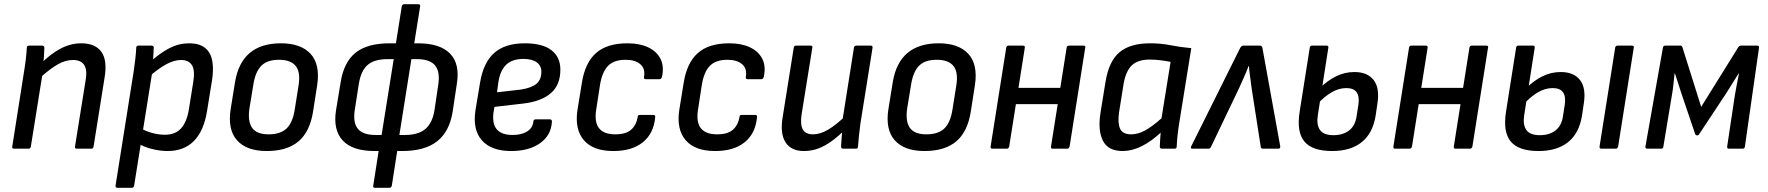

<svg xmlns="http://www.w3.org/2000/svg" viewBox="-20 -704 8371 909"><path d="M344 0Q334 0 335 -10L386 -328Q401 -420 325 -420Q290 -420 253 -399Q216 -378 163 -330L171 -400Q218 -448 266 -473.5Q314 -499 365 -499Q431 -499 460 -458.5Q489 -418 475 -336L423 -10Q421 0 413 0ZM47 0Q36 0 38 -10L94 -366Q99 -395 102.5 -426.5Q106 -458 107 -478Q107 -488 118 -488H179Q189 -488 190 -479Q190 -464 188 -436Q186 -408 183 -388V-366L126 -10Q124 0 116 0Z M774 11Q737 11 698 1Q659 -9 635 -25L644 -98Q669 -83 700.5 -74.5Q732 -66 761 -66Q809 -66 836.5 -95.5Q864 -125 874 -185L895 -316Q904 -370 889 -395Q874 -420 837 -420Q805 -420 767.5 -400Q730 -380 680 -336L687 -408Q739 -454 783 -476.5Q827 -499 876 -499Q943 -499 970 -456Q997 -413 984 -325L960 -177Q945 -84 898 -36.5Q851 11 774 11ZM536 185Q526 185 527 175L614 -373Q618 -401 621 -428.5Q624 -456 625 -478Q625 -488 636 -488H697Q707 -488 708 -479Q707 -466 706 -442.5Q705 -419 703 -406L701 -364L615 175Q613 185 605 185Z M1243 11Q1147 11 1102 -40Q1057 -91 1072 -187L1093 -317Q1124 -499 1310 -499Q1404 -499 1450 -449.5Q1496 -400 1482 -303L1462 -175Q1447 -80 1393 -34.5Q1339 11 1243 11ZM1252 -68Q1307 -68 1336 -95Q1365 -122 1375 -183L1393 -296Q1404 -361 1380.5 -391Q1357 -421 1301 -421Q1246 -421 1218 -393.5Q1190 -366 1180 -307L1161 -191Q1152 -130 1173.5 -99Q1195 -68 1252 -68Z M1754 11Q1648 11 1602 -39.5Q1556 -90 1571 -183L1593 -316Q1608 -410 1663.5 -454.5Q1719 -499 1825 -499H1958Q2063 -499 2110.5 -450.5Q2158 -402 2143 -308L2123 -175Q2108 -81 2049.5 -35Q1991 11 1884 11ZM1758 -65H1897Q1960 -65 1993.5 -93Q2027 -121 2037 -182L2055 -304Q2064 -365 2039.5 -394.5Q2015 -424 1954 -424H1815Q1752 -424 1720.5 -396.5Q1689 -369 1679 -308L1660 -186Q1650 -124 1674 -94.5Q1698 -65 1758 -65ZM1755 185Q1745 185 1747 175L1776 -10L1782 -36L1848 -449L1851 -477L1882 -673Q1884 -684 1893 -684H1961Q1971 -684 1969 -673L1937 -473L1932 -451L1866 -35L1864 -11L1835 175Q1832 185 1824 185Z M2400 11Q2307 11 2262 -39Q2217 -89 2231 -182L2253 -314Q2269 -409 2320.5 -454Q2372 -499 2465 -499Q2548 -499 2590.5 -466.5Q2633 -434 2633 -374Q2633 -302 2588 -263Q2543 -224 2459 -214L2321 -198L2316 -169Q2310 -116 2333 -90.5Q2356 -65 2407 -65Q2449 -65 2475.5 -81.5Q2502 -98 2505 -128Q2506 -139 2516 -139H2583Q2593 -139 2593 -129Q2590 -64 2537.5 -26.5Q2485 11 2400 11ZM2333 -267 2446 -280Q2497 -288 2520 -307.5Q2543 -327 2543 -365Q2543 -393 2521 -409Q2499 -425 2458 -425Q2406 -425 2377.5 -398.5Q2349 -372 2340 -318Z M2884 11Q2788 11 2744 -40.5Q2700 -92 2714 -184L2735 -313Q2750 -407 2802 -453Q2854 -499 2951 -499Q3008 -499 3048.5 -480Q3089 -461 3107 -425.5Q3125 -390 3114 -340Q3111 -329 3102 -329H3038Q3027 -329 3029 -340Q3036 -379 3011.5 -400Q2987 -421 2942 -421Q2887 -421 2859 -392.5Q2831 -364 2821 -304L2803 -187Q2793 -126 2816 -97Q2839 -68 2893 -68Q2943 -68 2967.5 -89.5Q2992 -111 2999 -149Q2999 -160 3009 -160H3074Q3083 -160 3082 -149Q3075 -72 3023.5 -30.5Q2972 11 2884 11Z M3366 11Q3270 11 3226 -40.5Q3182 -92 3196 -184L3217 -313Q3232 -407 3284 -453Q3336 -499 3433 -499Q3490 -499 3530.5 -480Q3571 -461 3589 -425.5Q3607 -390 3596 -340Q3593 -329 3584 -329H3520Q3509 -329 3511 -340Q3518 -379 3493.5 -400Q3469 -421 3424 -421Q3369 -421 3341 -392.5Q3313 -364 3303 -304L3285 -187Q3275 -126 3298 -97Q3321 -68 3375 -68Q3425 -68 3449.5 -89.5Q3474 -111 3481 -149Q3481 -160 3491 -160H3556Q3565 -160 3564 -149Q3557 -72 3505.5 -30.5Q3454 11 3366 11Z M3786 11Q3725 11 3698.5 -31Q3672 -73 3686 -153L3738 -479Q3740 -488 3749 -488H3817Q3828 -488 3826 -479L3775 -162Q3768 -114 3781 -91Q3794 -68 3829 -68Q3863 -68 3900.5 -90Q3938 -112 3988 -160L3980 -89Q3948 -58 3917 -35.5Q3886 -13 3854 -1Q3822 11 3786 11ZM3973 0Q3962 0 3962 -10Q3963 -29 3964.5 -51Q3966 -73 3969 -93L3968 -131L4023 -479Q4025 -488 4034 -488H4102Q4112 -488 4111 -478L4054 -122Q4050 -94 4047 -65Q4044 -36 4042 -10Q4042 0 4032 0Z M4357 11Q4261 11 4216 -40Q4171 -91 4186 -187L4207 -317Q4238 -499 4424 -499Q4518 -499 4564 -449.5Q4610 -400 4596 -303L4576 -175Q4561 -80 4507 -34.5Q4453 11 4357 11ZM4366 -68Q4421 -68 4450 -95Q4479 -122 4489 -183L4507 -296Q4518 -361 4494.5 -391Q4471 -421 4415 -421Q4360 -421 4332 -393.5Q4304 -366 4294 -307L4275 -191Q4266 -130 4287.5 -99Q4309 -68 4366 -68Z M4964 0Q4954 0 4956 -11L5030 -479Q5032 -488 5041 -488H5109Q5121 -488 5118 -479L5044 -11Q5041 0 5033 0ZM4678 0Q4668 0 4670 -11L4744 -479Q4746 -488 4755 -488H4823Q4833 -488 4832 -479L4758 -11Q4755 0 4747 0ZM4776 -211 4788 -288H5015L5004 -211Z M5295 11Q5226 11 5201.5 -38Q5177 -87 5190 -169L5214 -317Q5230 -415 5280.5 -457Q5331 -499 5425 -499Q5477 -499 5521.5 -490Q5566 -481 5620 -476L5563 -122Q5558 -91 5555 -63.5Q5552 -36 5551 -10Q5551 0 5540 0H5481Q5471 0 5471 -10Q5471 -25 5472.5 -42Q5474 -59 5475 -76Q5430 -34 5384.5 -11.5Q5339 11 5295 11ZM5336 -68Q5367 -68 5400.5 -86Q5434 -104 5479 -144L5522 -411Q5498 -416 5472 -419Q5446 -422 5424 -422Q5368 -422 5339.5 -395.5Q5311 -369 5300 -310L5278 -172Q5271 -123 5282.5 -95.5Q5294 -68 5336 -68Z M5625 0Q5614 0 5620 -12L5851 -476Q5857 -488 5867 -488H5945Q5955 -488 5957 -476L6041 -12Q6043 0 6032 0H5959Q5950 0 5949 -8L5906 -284Q5903 -310 5899 -337Q5895 -364 5893 -391H5891Q5881 -364 5869 -337.5Q5857 -311 5845 -284L5713 -8Q5709 0 5701 0Z M6287 11Q6193 11 6155.5 -34Q6118 -79 6133 -175L6181 -479Q6183 -488 6191 -488H6260Q6270 -488 6269 -479L6219 -158Q6212 -113 6229.5 -88.5Q6247 -64 6293 -64Q6339 -64 6368 -87Q6397 -110 6403 -156L6411 -207Q6417 -247 6403 -267Q6389 -287 6354 -287Q6318 -287 6283.5 -266.5Q6249 -246 6216 -210L6228 -286Q6264 -322 6305 -342.5Q6346 -363 6392 -363Q6454 -363 6483.5 -325Q6513 -287 6501 -212L6493 -158Q6480 -74 6427.5 -31.5Q6375 11 6287 11Z M6871 0Q6861 0 6863 -11L6937 -479Q6939 -488 6948 -488H7016Q7028 -488 7025 -479L6951 -11Q6948 0 6940 0ZM6585 0Q6575 0 6577 -11L6651 -479Q6653 -488 6662 -488H6730Q6740 -488 6739 -479L6665 -11Q6662 0 6654 0ZM6683 -211 6695 -288H6922L6911 -211Z M7264 11Q7170 11 7132.5 -34Q7095 -79 7110 -175L7158 -479Q7160 -488 7168 -488H7237Q7247 -488 7246 -479L7196 -158Q7189 -113 7206.5 -88.5Q7224 -64 7270 -64Q7316 -64 7345 -87Q7374 -110 7380 -156L7388 -207Q7394 -247 7380 -267Q7366 -287 7331 -287Q7295 -287 7260.5 -266.5Q7226 -246 7193 -210L7205 -286Q7241 -322 7282 -342.5Q7323 -363 7369 -363Q7431 -363 7460.5 -325Q7490 -287 7478 -212L7470 -158Q7457 -74 7404.5 -31.5Q7352 11 7264 11ZM7562 0Q7551 0 7553 -11L7627 -479Q7629 -488 7638 -488H7706Q7717 -488 7715 -479L7641 -11Q7638 0 7630 0Z M7779 0Q7769 0 7770 -10L7853 -479Q7854 -488 7865 -488H7936Q7943 -488 7945 -481L8034 -198L8210 -481Q8216 -488 8223 -488H8299Q8309 -488 8308 -479L8241 -10Q8240 0 8230 0H8165Q8156 0 8157 -10L8193 -250Q8197 -276 8202.5 -303Q8208 -330 8213 -356H8211Q8196 -331 8180.5 -307Q8165 -283 8151 -260L8024 -68Q8022 -63 8014 -63Q8012 -63 8010 -64Q8008 -65 8006 -68L7940 -263Q7933 -286 7925 -309.5Q7917 -333 7910 -356H7908Q7905 -330 7902.5 -304Q7900 -278 7895 -251L7855 -10Q7854 0 7845 0Z"/></svg>

Font: Sofia Sans Semi Condensed Medium
Style: Italic
Weight: 500
Italic angle: -9°
Version: Version 4.100